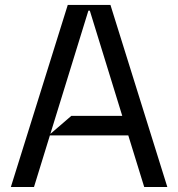

<svg xmlns="http://www.w3.org/2000/svg" viewBox="-20 -747 712 767"><path d="M648.4 0H556.1L492.5 -206H179.3L115.8 0H23.4L250.7 -727.3H421.2ZM181.1 -212 264.9 -284.1H468.4L338.8 -704.5H333.1Z"/></svg>

Font: Riot Sans
Style: Regular
Weight: 400
Designer: Rasmus Andersson
Foundry: rsms
Version: Version 4.001